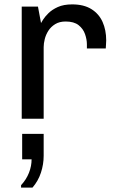

<svg xmlns="http://www.w3.org/2000/svg" viewBox="-20 -541 531 875"><path d="M79 0V-511H153L167 -436Q168 -438 176 -451Q184 -464 200.5 -480.5Q217 -497 243.5 -509Q270 -521 309 -521Q362 -521 396.5 -499.5Q431 -478 447.5 -441Q464 -404 464 -357Q464 -347 463 -336.5Q462 -326 462 -320H376V-339Q376 -361 367.5 -385.5Q359 -410 338 -426.5Q317 -443 279 -443Q251 -443 231.5 -431Q212 -419 200.5 -401Q189 -383 184 -363Q179 -343 179 -326V0ZM76 314V303Q100 277 112 246.5Q124 216 124 185H81V69H179V169Q179 208 166.5 246Q154 284 128 314Z"/></svg>

Font: Chivo Medium
Style: Regular
Weight: 400
Version: Version 2.002